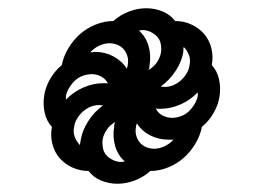

<svg xmlns="http://www.w3.org/2000/svg" viewBox="-20 -573 640 466"><path d="M274 -180Q276 -180 278.5 -180.5Q281 -181 283 -181Q266 -196 259.5 -218.5Q253 -241 257 -265Q257 -268 257.5 -271Q258 -274 260 -277Q247 -270 239 -258Q231 -246 229 -234Q228 -223 230 -213Q232 -203 238.5 -196Q245 -189 254.5 -184.5Q264 -180 274 -180ZM288 -406Q288 -408 289 -410.5Q290 -413 290 -415Q292 -426 289.5 -435.5Q287 -445 281 -452.5Q275 -460 265.5 -464Q256 -468 246 -468Q233 -468 220.5 -462Q208 -456 199 -446Q202 -446 205 -446.5Q208 -447 212 -447Q235 -447 255.5 -436Q276 -425 288 -406ZM340 -403Q353 -410 361 -422Q369 -434 371 -447Q372 -457 370 -467Q368 -477 361.5 -484Q355 -491 345.5 -495.5Q336 -500 326 -500Q324 -500 321.5 -499.5Q319 -499 317 -499Q334 -484 340.5 -461.5Q347 -439 343 -415Q343 -412 342.5 -409Q342 -406 340 -403ZM398 -287Q408 -287 419 -291Q430 -295 438 -302.5Q446 -310 452 -320Q458 -330 460 -340Q460 -342 460 -344.5Q460 -347 460 -349Q442 -330 418 -319.5Q394 -309 370 -309Q367 -309 364 -309Q361 -309 358 -310Q363 -299 374 -293Q385 -287 398 -287ZM140 -331Q158 -350 182 -360.5Q206 -371 230 -371Q233 -371 236 -371Q239 -371 242 -370Q237 -381 226 -387Q215 -393 203 -393Q192 -393 181 -389Q170 -385 162 -377.5Q154 -370 148 -360Q142 -350 140 -340Q140 -338 140 -335.5Q140 -333 140 -331ZM174 -221 176 -234Q180 -257 194.5 -279.5Q209 -302 230 -317Q228 -317 225.5 -317.5Q223 -318 221 -318Q210 -318 200 -314Q190 -310 181.5 -302.5Q173 -295 167 -285Q161 -275 160 -265Q157 -252 161.5 -240.5Q166 -229 174 -221ZM354 -212Q367 -212 379.5 -218Q392 -224 401 -234H389Q365 -234 344.5 -244.5Q324 -255 312 -274Q312 -272 311 -269.5Q310 -267 310 -265Q308 -254 310.5 -244.5Q313 -235 319 -227.5Q325 -220 334.5 -216Q344 -212 354 -212ZM379 -362Q390 -362 400 -366Q410 -370 418.5 -377.5Q427 -385 433 -395Q439 -405 440 -415Q443 -428 438.5 -439.5Q434 -451 426 -459Q425 -456 425 -453Q425 -450 425 -447Q421 -423 406 -400.5Q391 -378 370 -363Q372 -363 374.5 -362.5Q377 -362 379 -362ZM265 -127Q244 -127 225 -135Q206 -143 195 -158Q174 -158 155.5 -166.5Q137 -175 124.5 -189.5Q112 -204 107 -224Q102 -244 106 -265Q93 -279 88.5 -299Q84 -319 87 -340Q90 -361 101.5 -381Q113 -401 130 -415Q134 -436 146 -456Q158 -476 174.5 -490.5Q191 -505 212.5 -513.5Q234 -522 255 -522Q272 -537 293 -545Q314 -553 335 -553Q356 -553 375 -545Q394 -537 405 -522Q426 -522 444.5 -513.5Q463 -505 475.5 -490.5Q488 -476 493 -456Q498 -436 494 -415Q507 -401 511.5 -381Q516 -361 513 -340Q510 -319 498.5 -299Q487 -279 470 -265Q466 -244 454 -224Q442 -204 425.5 -189.5Q409 -175 387.5 -166.5Q366 -158 345 -158Q328 -143 307 -135Q286 -127 265 -127Z"/></svg>

Font: Iosevka HT Extended
Style: Bold Italic
Weight: 700
Width: 7
Italic angle: -9°
Monospace: yes
Designer: Belleve Invis
Foundry: Belleve Invis
Version: Version 32.3.0; ttfautohint (v1.8.4)